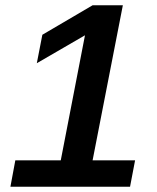

<svg xmlns="http://www.w3.org/2000/svg" viewBox="-20 -708 596 728"><path d="M492.2 -100.1 473.1 0H19.5L38.1 -100.1H210.4L302.2 -574.2L119.6 -468.3L140.6 -576.2L331.1 -688H445.8L331.1 -100.1Z"/></svg>

Font: Arimo SemiBold
Style: Italic
Weight: 600
Italic angle: -12°
Version: Version 1.33